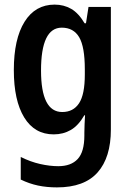

<svg xmlns="http://www.w3.org/2000/svg" viewBox="-20 -573 568 833"><path d="M217 -553Q257 -553 289 -534.5Q321 -516 347 -472H353L364 -543H461V-11Q461 110 403.5 175Q346 240 227 240Q183 240 145 232Q107 224 70 206V108Q112 129 154 138.5Q196 148 233 148Q288 148 317 117Q346 86 346 15V3Q346 -14 347 -35Q348 -56 349 -73H346Q320 -28 287 -9Q254 10 213 10Q130 10 85 -63.5Q40 -137 40 -269Q40 -404 86.5 -478.5Q133 -553 217 -553ZM248 -453Q158 -453 158 -267Q158 -87 250 -87Q298 -87 323 -125Q348 -163 348 -250V-272Q348 -370 323.5 -411.5Q299 -453 248 -453Z"/></svg>

Font: Noto Sans Gujarati Condensed SemiBold
Style: Regular
Weight: 600
Width: 3
Designer: Jelle Bosma - Monotype Design Team, Universal Thirst
Foundry: Monotype Imaging Inc.
Version: Version 2.106; ttfautohint (v1.8.4.7-5d5b)